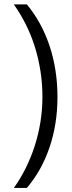

<svg xmlns="http://www.w3.org/2000/svg" viewBox="-20 -727 336 897"><path d="M210.9 -37.1Q174.3 70.3 105.5 150.9H44.9Q107.4 62.5 141.6 -43.5Q178.2 -156.7 178.2 -274.9Q178.2 -395 142.6 -508.8Q108.9 -615.7 44.4 -706.5H105.5Q140.1 -664.6 166.5 -616.5Q192.9 -568.4 211.4 -513.2Q248.5 -401.4 248.5 -273.9Q248.5 -146.5 210.9 -37.1Z"/></svg>

Font: Sahel Light FD
Style: Light-FD
Weight: 300
Foundry: Saber Rastikerdar (saber.rastikerdar@gmail.com)
Version: Version 3.3.0